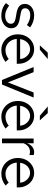

<svg xmlns="http://www.w3.org/2000/svg" viewBox="1082 -1828 756 2961"><g transform="rotate(90 1460.5 -348.0)"><path d="M226 10Q166 10 115 -8.5Q64 -27 28 -62L67 -110Q111 -78 148 -63.5Q185 -49 224 -49Q277 -49 312 -74Q347 -99 347 -138Q347 -168 326.5 -185Q306 -202 259 -211L179 -225Q108 -238 74.5 -269Q41 -300 41 -353Q41 -395 63.5 -427Q86 -459 126 -477.5Q166 -496 217 -496Q267 -496 312 -481.5Q357 -467 403 -435L367 -384Q329 -411 291 -423.5Q253 -436 214 -436Q166 -436 137 -415Q108 -394 108 -358Q108 -328 126.5 -312Q145 -296 192 -288L274 -273Q348 -260 382 -228Q416 -196 416 -142Q416 -99 391 -64.5Q366 -30 323 -10Q280 10 226 10Z M752.3 10Q683.9 10 629.1 -23.5Q574.2 -57 542.1 -114.4Q510 -171.8 510 -243.9Q510 -316 540.5 -373Q571 -430 623 -463Q675 -496 739.5 -496Q804 -496 854.5 -463.5Q905 -431 934.5 -375.5Q964 -319.9 964 -250V-228H581Q585 -178 608.5 -138.5Q632 -99 670.5 -76.5Q709 -54 755 -54Q792.6 -54 828.3 -67.5Q864 -81 889 -104L935 -55Q893 -22 848 -6Q803 10 752.3 10ZM583 -280H892Q887 -324 865.5 -358.5Q844 -393 811.4 -413Q778.8 -433 739 -433Q699.4 -433 666.2 -413.5Q633 -394 611.5 -359.5Q590 -325 583 -280ZM680 -584 792 -706H891L747 -584Z M1214 0 1014 -488H1093L1251 -91L1407 -488H1485L1284 0Z M1780.3 10Q1711.9 10 1657.1 -23.5Q1602.2 -57 1570.1 -114.4Q1538 -171.8 1538 -243.9Q1538 -316 1568.5 -373Q1599 -430 1651 -463Q1703 -496 1767.5 -496Q1832 -496 1882.5 -463.5Q1933 -431 1962.5 -375.5Q1992 -319.9 1992 -250V-228H1609Q1613 -178 1636.5 -138.5Q1660 -99 1698.5 -76.5Q1737 -54 1783 -54Q1820.6 -54 1856.3 -67.5Q1892 -81 1917 -104L1963 -55Q1921 -22 1876 -6Q1831 10 1780.3 10ZM1611 -280H1920Q1915 -324 1893.5 -358.5Q1872 -393 1839.4 -413Q1806.8 -433 1767 -433Q1727.4 -433 1694.2 -413.5Q1661 -394 1639.5 -359.5Q1618 -325 1611 -280ZM1766 -584 1622 -706H1725L1837 -584Z M2117 0V-488H2190V-388Q2209 -439 2244.5 -467.5Q2280 -496 2326 -496Q2339 -496 2350 -494.5Q2361 -493 2372 -489V-423Q2360 -427 2346.5 -429.5Q2333 -432 2321 -432Q2276 -432 2242.5 -406Q2209 -380 2190 -333V0Z M2659.3 10Q2590.9 10 2536.1 -23.5Q2481.2 -57 2449.1 -114.4Q2417 -171.8 2417 -243.9Q2417 -316 2447.5 -373Q2478 -430 2530 -463Q2582 -496 2646.5 -496Q2711 -496 2761.5 -463.5Q2812 -431 2841.5 -375.5Q2871 -319.9 2871 -250V-228H2488Q2492 -178 2515.5 -138.5Q2539 -99 2577.5 -76.5Q2616 -54 2662 -54Q2699.6 -54 2735.3 -67.5Q2771 -81 2796 -104L2842 -55Q2800 -22 2755 -6Q2710 10 2659.3 10ZM2490 -280H2799Q2794 -324 2772.5 -358.5Q2751 -393 2718.4 -413Q2685.8 -433 2646 -433Q2606.4 -433 2573.2 -413.5Q2540 -394 2518.5 -359.5Q2497 -325 2490 -280Z"/></g></svg>

Font: Red Hat Text VF
Style: Regular
Weight: 300
Designer: Pentagram, MCKL
Foundry: Pentagram, MCKL
Version: Version 1.023